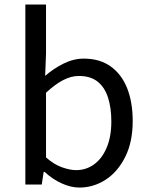

<svg xmlns="http://www.w3.org/2000/svg" viewBox="-20 -816 658 849"><path d="M330.9 13.4Q293.9 13.4 253.1 -5Q212.4 -23.4 176.9 -56.1H173.2L164.6 0H92.1V-796H183.5V-578.3L179.7 -480.5Q217.2 -513.2 261.3 -535Q305.4 -556.8 350.5 -556.8Q421 -556.8 469.1 -522.5Q517.3 -488.2 542.1 -426.3Q566.8 -364.3 566.8 -280.4Q566.8 -187.9 533.5 -121.7Q500.3 -55.6 446.7 -21.1Q393.1 13.4 330.9 13.4ZM316.3 -63.7Q361 -63.7 396.3 -89.4Q431.6 -115.2 451.9 -163.6Q472.3 -212 472.3 -278.8Q472.3 -339.2 457.7 -384.5Q443.1 -429.8 411.8 -454.9Q380.5 -480.1 328.4 -480.1Q294.3 -480.1 258.3 -461.3Q222.4 -442.4 183.5 -405.9V-119.9Q218.8 -88.7 254.2 -76.2Q289.6 -63.7 316.3 -63.7Z"/></svg>

Font: Noto Sans TC
Style: Regular
Weight: 100
Designer: Ryoko NISHIZUKA 西塚涼子 (kana, bopomofo & ideographs); Paul D. Hunt (Latin, Greek & Cyrillic); Sandoll Communications 산돌커뮤니
Foundry: Adobe
Version: Version 2.004;hotconv 1.0.118;makeotfexe 2.5.65603